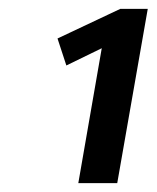

<svg xmlns="http://www.w3.org/2000/svg" viewBox="-20 -822 354 434"><path d="M157 -408 210 -713 130 -674 110 -735 252 -802H314L245 -408Z"/></svg>

Font: Gantari SemiBold
Style: Italic
Weight: 600
Italic angle: -10°
Designer: Anugrah Pasau
Foundry: Lafontype
Version: Version 1.000